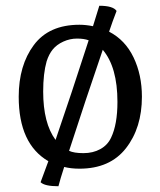

<svg xmlns="http://www.w3.org/2000/svg" viewBox="-20 -576 557 667"><path d="M473 -240Q473 -132 417.5 -61Q362 10 256 10Q227 10 203 4Q189 47 183 71Q135 71 121 57L148 -16Q45 -76 45 -240Q45 -349 97.5 -419.5Q150 -490 256 -490Q278 -490 303 -485L325 -556Q373 -556 385 -538Q371 -502 359 -466Q415 -437 444 -376.5Q473 -316 473 -240ZM220 -52Q237 -44 270 -44Q303 -44 328.5 -58Q354 -72 366 -98Q388 -144 388 -222Q388 -343 337 -403Q276 -225 220 -52ZM130 -258Q130 -148 173 -90Q228 -250 288 -436Q272 -442 247.5 -442Q223 -442 200 -431.5Q177 -421 163.5 -404.5Q150 -388 142 -363Q130 -321 130 -258Z"/></svg>

Font: Esteban
Style: Regular
Weight: 400
Designer: Angelica Diaz Rivera
Foundry: Angelica Diaz Rivera
Version: Version 1.002